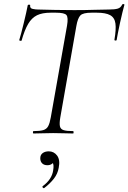

<svg xmlns="http://www.w3.org/2000/svg" viewBox="-20 -673 647 968"><path d="M149 0Q146 0 146 -6Q146 -12 149 -12Q181 -12 198 -17Q215 -22 223 -37Q231 -52 236 -81L318 -544Q325 -585 315 -597Q305 -609 262 -609H235Q193 -609 166.5 -596Q140 -583 122 -552.5Q104 -522 89 -469Q88 -466 82 -467.5Q76 -469 77 -471Q81 -483 87 -506Q93 -529 99.5 -555.5Q106 -582 111.5 -606.5Q117 -631 120 -647Q122 -650 127.5 -649.5Q133 -649 132 -646Q130 -631 145 -628Q160 -625 171 -625Q208 -624 257.5 -623Q307 -622 354 -622Q414 -622 455 -623.5Q496 -625 530 -625Q558 -625 573.5 -629.5Q589 -634 596 -650Q598 -653 603 -652.5Q608 -652 607 -648Q603 -634 597 -609.5Q591 -585 585 -557.5Q579 -530 574.5 -506.5Q570 -483 568 -471Q567 -468 561.5 -468.5Q556 -469 557 -473Q566 -525 562 -554.5Q558 -584 535.5 -596.5Q513 -609 468 -609H441Q399 -609 385.5 -595.5Q372 -582 365 -542L284 -81Q279 -52 282 -37Q285 -22 300.5 -17Q316 -12 349 -12Q351 -12 351 -6Q351 0 349 0Q329 0 304 -1Q279 -2 248 -2Q220 -2 194.5 -1Q169 0 149 0ZM203 275Q199 277 195.5 272.5Q192 268 196 265Q219 248 232 228Q245 208 248 186Q253 158 245 146.5Q237 135 226 132L253 125Q254 143 244 151.5Q234 160 219 160Q202 160 192.5 150.5Q183 141 183 125Q183 108 195 99Q207 90 226 90Q252 90 268 111.5Q284 133 276 173Q271 203 251.5 228Q232 253 203 275Z"/></svg>

Font: Cormorant Light Light
Style: Italic
Weight: 300
Italic angle: -10°
Version: Version 4.000